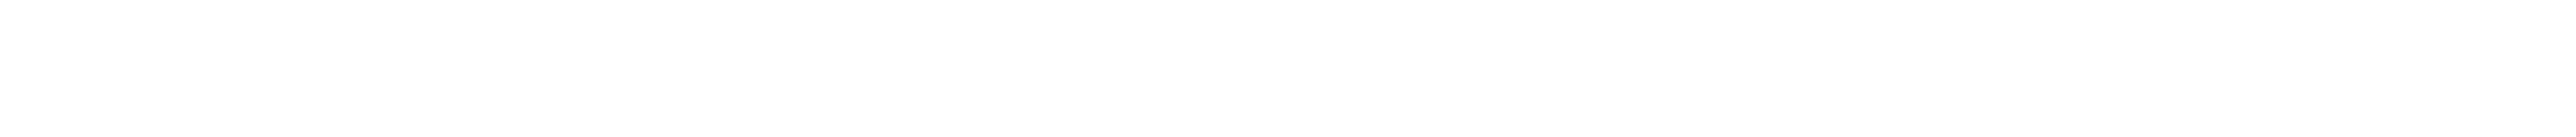

<svg xmlns="http://www.w3.org/2000/svg" viewBox="-20 -20 754 40"><path d="M0 0H35Z"/></svg>

Font: Hussar Ekologiczny
Style: Regular
Weight: 400
Foundry: Cannot Into Space Fonts
Version: Version 0.97